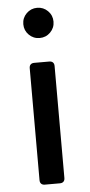

<svg xmlns="http://www.w3.org/2000/svg" viewBox="-54 -790 384 823"><g transform="rotate(-5 138.0 -379.0)"><path d="M73 -693Q73 -720 92 -739Q111 -758 138 -758Q165 -758 184 -739Q203 -720 203 -693Q203 -666 184 -647Q165 -628 138 -628Q111 -628 92 -647Q73 -666 73 -693ZM170 0H105Q95 0 89.5 -5.5Q84 -11 84 -21V-503Q84 -513 89.5 -518.5Q95 -524 105 -524H170Q180 -524 185.5 -518.5Q191 -513 191 -503V-21Q191 -11 185.5 -5.5Q180 0 170 0Z"/></g></svg>

Font: Shippori Antique B1
Style: Regular
Weight: 400
Designer: FONTDASU
Foundry: FONTDASU / Google Inc. / but / Adobe
Version: Version 2.001